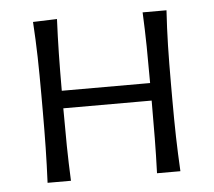

<svg xmlns="http://www.w3.org/2000/svg" viewBox="-42 -544 656 589"><g transform="rotate(-5 285.5 -249.0)"><path d="M81.5 0Q84 -55.5 85 -107Q86 -158.5 86 -219.5V-269.5Q86 -334 84.8 -387Q83.5 -440 80 -495.5L154 -498Q151.5 -444 150.5 -392Q149.5 -340 149.5 -277.5H421.5Q421.5 -339 420.8 -390.2Q420 -441.5 417.5 -495.5H491Q487.5 -440 486.2 -387Q485 -334 485 -269.5V-219.5Q485 -158.5 486.2 -107Q487.5 -55.5 490.5 0H418.5Q420.5 -55.5 421 -107Q421.5 -158.5 421.5 -219.5V-223.5H149.5V-219.5Q149.5 -158.5 150.2 -107Q151 -55.5 153.5 0Z"/></g></svg>

Font: Commissioner Flair Light
Style: Regular
Weight: 300
Designer: Kostas Bartsokas
Foundry: Kostas Bartsokas
Version: Version 1.000; ttfautohint (v1.8.3)